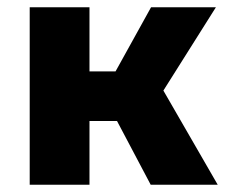

<svg xmlns="http://www.w3.org/2000/svg" viewBox="-20 -510 624 530"><path d="M62 0V-490H227V-313H299L397 -490H576L431 -260L581 0H396L303 -176H227V0Z"/></svg>

Font: Cantarell Extra Bold
Style: Regular
Weight: 800
Designer: Dave Crossland, Nikolaus Waxweiler, Florian Fecher, Jacques Le Bailly, Eben Sorkin, Alexei Vanyashin, Alexios Zavras, Em
Version: Version 0.303